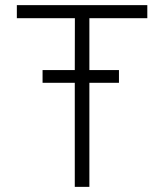

<svg xmlns="http://www.w3.org/2000/svg" viewBox="-20 -731 640 751"><path d="M445.3 -407.2H329.6V0H272.5V-407.2H146.5V-457H272.5L272.9 -659.7H45.9V-710.9H556.2V-659.7H329.6V-457H445.3Z"/></svg>

Font: Roboto Mono Light
Style: Regular
Weight: 300
Designer: Google
Version: Version 2.000985; 2015; ttfautohint (v1.3)